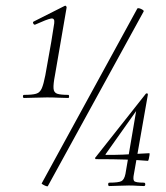

<svg xmlns="http://www.w3.org/2000/svg" viewBox="-20 -655 586 678"><path d="M65 -309Q61 -309 61 -314.5Q61 -320 65 -320Q94 -320 107.5 -324Q121 -328 127.5 -343Q134 -358 140 -389L161 -507Q169 -554 171.5 -573Q174 -592 160 -589.5Q146 -587 104 -568Q100 -567 97.5 -572Q95 -577 99 -579L208 -634Q212 -636 214 -632.5Q216 -629 215 -627L174 -389Q168 -358 169 -343Q170 -328 182 -324Q194 -320 221 -320Q224 -320 224 -314.5Q224 -309 221 -309Q205 -309 186.5 -310Q168 -311 146 -311Q124 -311 102.5 -310Q81 -309 65 -309ZM149 2Q148 4 142.5 2Q137 0 132 -3Q127 -6 127 -7L465 -625Q467 -627 472.5 -625.5Q478 -624 483.5 -620.5Q489 -617 487 -614ZM366 2Q362 2 362 -4Q362 -10 366 -10Q399 -10 409 -15.5Q419 -21 423 -41L463 -276L480 -290L354 -112Q350 -108 356 -108Q391 -108 415 -109Q439 -110 460 -111.5Q481 -113 507 -114Q509 -114 508 -107.5Q507 -101 505.5 -94Q504 -87 502 -87Q466 -90 425 -91.5Q384 -93 318 -93Q317 -93 316 -95.5Q315 -98 317 -99L495 -324Q497 -326 500 -325Q503 -324 502 -320L453 -41Q449 -22 453.5 -16Q458 -10 488 -10Q493 -10 493 -4Q493 2 488 2Q476 2 464 1Q452 0 435 0Q416 0 398 1Q380 2 366 2Z"/></svg>

Font: Cormorant Light Light
Style: Italic
Weight: 300
Italic angle: -10°
Version: Version 4.000